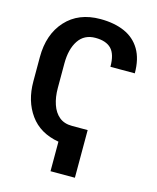

<svg xmlns="http://www.w3.org/2000/svg" viewBox="-130 -811 885 1080"><g transform="rotate(15 312.0 -271.0)"><path d="M411 178.5H269V6.5Q158.5 -12.5 101.8 -91.5Q45 -170.5 45 -284.5V-426Q45 -559 118.8 -640Q192.5 -721 319.5 -721Q401 -721 460.5 -694.8Q520 -668.5 552.2 -614.2Q584.5 -560 584.5 -476H442.5Q442.5 -549 412.2 -580.2Q382 -611.5 319.5 -611.5Q254.5 -611.5 221 -561Q187.5 -510.5 187.5 -427V-284.5Q187.5 -231 201.8 -189Q216 -147 245 -123Q274 -99 319.5 -99H411Z"/></g></svg>

Font: Roberto Sans
Style: Bold
Weight: 700
Designer: Google (font) & Cristiano Sobral (main changes)
Version: Version 1.000;October 12, 2021;FontCreator 14.0.0.2814 64-bi